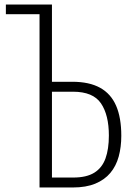

<svg xmlns="http://www.w3.org/2000/svg" viewBox="-20 -830 582 850"><path d="M155 0V-767H6V-810H210V-468H300Q375 -468 423 -441.5Q471 -415 494 -362Q517 -309 517 -229Q517 -179 505.5 -137Q494 -95 468.5 -64.5Q443 -34 402 -17Q361 0 302 0ZM210 -44H304Q363 -44 397.5 -65.5Q432 -87 447 -128.5Q462 -170 462 -230Q462 -321 427 -372.5Q392 -424 303 -424H210Z"/></svg>

Font: Oswald ExtraLight
Style: Regular
Weight: 250
Designer: Vernon Adams
Foundry: Vernon Adams
Version: Version 4.100; ttfautohint (v1.8.1.43-b0c9)